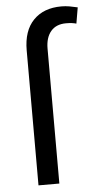

<svg xmlns="http://www.w3.org/2000/svg" viewBox="-54 -794 422 828"><g transform="rotate(-5 157.0 -380.0)"><path d="M168.9 0H78.6V-584Q78.6 -669.4 122.8 -714.8Q167 -760.3 243.7 -760.3Q261.7 -760.3 278.8 -757.3Q295.9 -754.4 314 -750L302.2 -680.7Q293.9 -683.1 283 -684.6Q272 -686 257.8 -686Q214.8 -686 191.9 -658.9Q168.9 -631.8 168.9 -584Z"/></g></svg>

Font: Vazirmatn UI
Style: Regular
Weight: 400
Designer: Saber Rastikerdar
Foundry: Saber Rastikerdar
Version: Version 33.003